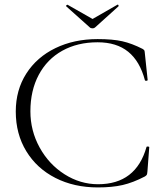

<svg xmlns="http://www.w3.org/2000/svg" viewBox="-20 -807 727 840"><path d="M604 -593Q610 -589 611.5 -586.5Q613 -584 614 -571L626 -457Q626 -454 620.5 -453.5Q615 -453 614 -456Q592 -539 541 -580.5Q490 -622 407 -622Q319 -622 252.5 -585Q186 -548 149.5 -479.5Q113 -411 113 -320Q113 -235 153.5 -161.5Q194 -88 262.5 -44.5Q331 -1 409 -1Q575 -1 621 -164Q621 -166 626 -166Q633 -166 633 -163L625 -57Q624 -45 622 -42Q620 -39 614 -35Q562 -8 516.5 2.5Q471 13 408 13Q304 13 222.5 -28.5Q141 -70 95 -145.5Q49 -221 49 -319Q49 -413 95 -485Q141 -557 222.5 -596.5Q304 -636 407 -636Q473 -636 515 -626.5Q557 -617 604 -593ZM270 -779 269 -781Q269 -783 272 -785Q275 -787 276 -786L385 -724L493 -786L495 -787Q497 -787 498.5 -783.5Q500 -780 498 -779L396 -687Q392 -683 385 -683Q377 -683 373 -687Z"/></svg>

Font: Cormorant Garamond Light
Style: Regular
Weight: 300
Designer: Christian Thalmann (Catharsis Fonts)
Version: Version 3.000